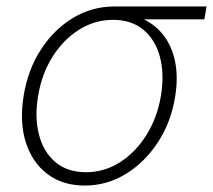

<svg xmlns="http://www.w3.org/2000/svg" viewBox="-20 -559 655 590"><path d="M240.2 11.2Q172.4 11.2 125.5 -24.4Q78.6 -60.1 59.1 -122.3Q39.6 -184.6 52.7 -265.1Q65.9 -345.7 106.2 -407.5Q146.5 -469.2 204.8 -504.2Q263.2 -539.1 331.1 -539.1H614.7L607.9 -499.5H386.2L327.1 -498Q271 -498 222.7 -467.5Q174.3 -437 141.4 -384.5Q108.4 -332 97.2 -265.1Q85.9 -198.2 99.9 -144.8Q113.8 -91.3 150.6 -60.5Q187.5 -29.8 244.1 -29.8Q300.8 -29.8 348.9 -60.5Q397 -91.3 430.2 -144.5Q463.4 -197.8 474.6 -265.1Q485.4 -332.5 471.2 -385Q457 -437.5 420.4 -467.8Q383.8 -498 327.1 -498L328.1 -519.5Q378.4 -519.5 418 -501.5Q457.5 -483.4 483.2 -449.7Q508.8 -416 518.3 -368.4Q527.8 -320.8 518.1 -261.2Q505.4 -182.6 464.8 -121.1Q424.3 -59.6 366.2 -24.2Q308.1 11.2 240.2 11.2Z"/></svg>

Font: Inter 18pt ExtraLight
Style: Italic
Weight: 250
Italic angle: -9.3988°
Designer: Rasmus Andersson
Foundry: rsms
Version: Version 4.001;git-66647c0bb